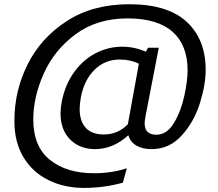

<svg xmlns="http://www.w3.org/2000/svg" viewBox="-20 -699 1042 916"><path d="M676.2 -452.5Q620 -476.2 563.8 -476.2Q496.2 -476.2 436.2 -445Q376.2 -413.8 333.8 -355Q291.2 -296.2 275 -216.2Q268.8 -182.5 268.8 -158.8Q268.8 -78.8 315 -33.1Q361.2 12.5 433.8 12.5Q518.8 12.5 592.5 -53.8Q602.5 -20 631.9 -3.8Q661.2 12.5 702.5 12.5Q787.5 12.5 846.2 -51.9Q905 -116.2 933.1 -205Q961.2 -293.8 961.2 -366.2Q961.2 -511.2 870.6 -595Q780 -678.8 596.2 -678.8Q422.5 -678.8 298.1 -598.1Q173.8 -517.5 110.6 -389.4Q47.5 -261.2 48.8 -120Q48.8 -20 92.5 51.9Q136.2 123.8 211.9 160.6Q287.5 197.5 380 197.5Q476.2 197.5 566.2 172.5L585 103.8Q512.5 127.5 428.8 127.5Q297.5 127.5 218.1 63.8Q138.8 0 138.8 -128.8Q138.8 -236.2 188.8 -348.1Q238.8 -460 340.6 -535.6Q442.5 -611.2 588.8 -611.2Q731.2 -611.2 803.1 -547.5Q875 -483.8 875 -363.8Q875 -315 859.4 -241.9Q843.8 -168.8 810 -112.5Q776.2 -56.2 726.2 -56.2Q670 -56.2 670 -111.2Q670 -121.2 675 -148.8L737.5 -471.2H686.2ZM551.2 -415Q602.5 -415 642.5 -395L590 -106.2Q542.5 -57.5 476.2 -57.5Q417.5 -57.5 388.8 -89.4Q360 -121.2 360 -178.8Q360 -202.5 366.2 -237.5Q382.5 -318.8 431.9 -366.9Q481.2 -415 551.2 -415Z"/></svg>

Font: Cambay
Style: Italic
Weight: 400
Italic angle: -11°
Designer: Pooja Saxena
Foundry: Pooja Saxena
Version: Version 1.019;PS 001.019;hotconv 1.0.70;makeotf.lib2.5.58329